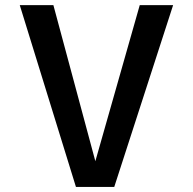

<svg xmlns="http://www.w3.org/2000/svg" viewBox="-20 -740 766 764"><path d="M282.2 3.9 58.6 -719.7H192.4L359.4 -98.6L536.1 -719.7H668.9L434.6 3.9Z"/></svg>

Font: Allerta
Style: Medium
Weight: 500
Designer: Matt McInerney
Foundry: Matt McInerney
Version: Version 1.0